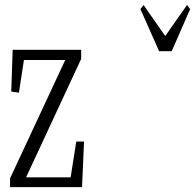

<svg xmlns="http://www.w3.org/2000/svg" viewBox="-20 -768 795 783"><path d="M21 -40.5 246.1 -523.4H77.6L57.1 -390.1L25.9 -394.5L31.7 -564.9H311V-527.8L86.4 -44.9H268.1L291 -190.9H322.8L314.5 -4.9H21ZM653.8 -621.1 742.7 -747.6 755.4 -731 680.2 -559.1H628.9L552.7 -731L565.4 -747.6Z"/></svg>

Font: Scarab Serif
Style: Light
Weight: 300
Designer: John Roberts
Foundry: Scarab
Version: 1.0